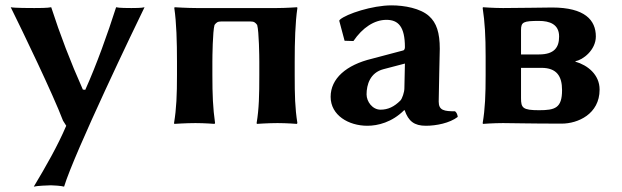

<svg xmlns="http://www.w3.org/2000/svg" viewBox="-20 -459 2320 716"><path d="M20 -432C65 -341 177 -109 215 -9L227 10C195 85 151 162 106 237C116 234 160 232 170 232C180 232 209 234 219 237C257 112 486 -365 519 -432C509 -429 480 -429 470 -429C460 -429 423 -429 413 -432C381 -332 341 -220 298 -124L289 -125C243 -228 204 -330 171 -432C158 -429 122 -429 108 -429C95 -429 34 -429 20 -432Z M1079 -229C1079 -304 1081 -375 1089 -429L1088 -432C1088 -432 1046 -429 1012 -429H713C679 -429 631 -432 631 -432L630 -429C638 -375 640 -304 640 -229V-180C640 -105 638 -54 629 0L630 3C630 3 674 0 709 0C743 0 780 3 780 3L782 0C774 -57 772 -104 772 -180V-229C772 -246 773 -342 780 -366C787 -375 791 -379 806 -379H913C928 -379 932 -375 939 -366C946 -342 947 -246 947 -229V-179C947 -105 946 -54 937 0L938 3C938 3 980 0 1015 0C1049 0 1087 3 1087 3L1089 0C1080 -57 1079 -104 1079 -179Z M1616 -80C1616 -109 1620 -266 1620 -277C1620 -337 1608 -374 1580 -399C1548 -428 1488 -439 1440 -439C1368 -439 1272 -407 1248 -386L1245 -382L1265 -307L1298 -306C1332 -356 1376 -385 1421 -385C1465 -385 1490 -360 1490 -283C1490 -276 1487 -272 1484 -271L1367 -240C1271 -217 1213 -166 1213 -98C1213 -29 1280 10 1350 10C1389 10 1442 -3 1487 -48H1489C1503 -7 1525 10 1568 10C1607 10 1657 0 1687 -23C1686 -32 1683 -39 1677 -44C1637 -44 1616 -47 1616 -80ZM1490 -222 1488 -129C1488 -116 1480 -91 1473 -84C1450 -61 1427 -50 1399 -50C1369 -50 1347 -80 1347 -107C1347 -143 1360 -188 1410 -201Z M1856 0C1889 0 1952 2 2075 2C2134 2 2216 -33 2216 -125C2216 -181 2171 -216 2126 -229V-231C2153 -235 2202 -272 2202 -323C2202 -384 2161 -431 2039 -431C2001 -431 1927 -429 1856 -429C1821 -429 1781 -432 1781 -432L1780 -429C1788 -376 1791 -325 1791 -249V-180C1791 -105 1789 -54 1780 0L1781 3C1781 3 1821 0 1856 0ZM1923 -206H1999C2056 -206 2076 -175 2076 -123C2076 -56 2050 -48 1990 -48C1929 -48 1923 -57 1923 -93ZM1923 -256V-347C1923 -377 1932 -381 1990 -381C2029 -381 2065 -369 2065 -323C2065 -283 2048 -256 1990 -256Z"/></svg>

Font: Libertinus Sans
Style: Bold
Weight: 700
Designer: Philipp H. Poll, Khaled Hosny
Foundry: Caleb Maclennan
Version: Version 7.050;RELEASE